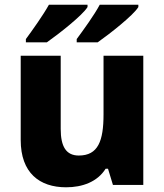

<svg xmlns="http://www.w3.org/2000/svg" viewBox="-20 -786 699 816"><path d="M568 -756V-766H404C380 -721 334 -658 306 -620V-606H395C445 -641 547 -721 568 -756ZM352 -756V-766H188C163 -721 118 -658 90 -620V-606H179C229 -641 331 -721 352 -756ZM589 -549H420V-300C420 -187 397 -125 315 -125C261 -125 238 -163 238 -238V-549H68V-191C68 -51 148 10 261 10C330 10 394 -13 429 -69H439L460 0H589Z"/></svg>

Font: Noto Sans Lao UI ExtBd
Style: Regular
Weight: 800
Designer: Monotype Design Team
Foundry: Monotype Imaging Inc.
Version: Version 2.000